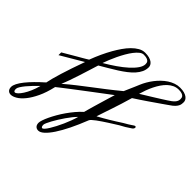

<svg xmlns="http://www.w3.org/2000/svg" viewBox="-424 -1138 2005 2005"><g transform="rotate(45 578.5 -136.0)"><path d="M704.6 97.7Q663.6 202.1 622.6 285.4Q581.5 368.7 543 426.8Q504.4 484.9 470 515.9Q435.5 546.9 407.2 546.9Q382.3 546.9 367.2 531Q352.1 515.1 352.1 485.8Q352.1 470.2 361.6 441.7Q371.1 413.1 388.2 377Q405.3 340.8 429 299.6Q452.6 258.3 481.2 217.5Q509.8 176.8 542 138.4Q574.2 100.1 608.4 69.8Q613.8 49.3 621.6 21.5Q629.4 -6.3 638.4 -37.8Q647.5 -69.3 657.5 -102.8Q667.5 -136.2 677 -168.5Q686.5 -200.7 695.3 -229.5Q704.1 -258.3 710.9 -280.8Q661.1 -243.2 611.1 -205.6Q561 -168 512.9 -131.6Q464.8 -95.2 420.2 -61.3Q375.5 -27.3 336.4 2.4Q297.4 32.2 265.4 57.1Q233.4 82 210.9 100.1Q187.5 202.6 152.8 275.4Q118.2 348.1 80.1 394.8Q42 441.4 4.9 463.1Q-32.2 484.9 -60.5 484.9Q-85.4 484.9 -100.6 469Q-115.7 453.1 -115.7 423.8Q-115.7 400.4 -99.4 368.7Q-83 336.9 -53.2 299.3Q-23.4 261.7 18.6 219.2Q60.5 176.8 111.8 131.3Q124 67.9 157.5 -41Q190.9 -149.9 247.1 -305.7L0 -160.2V-200.7L108.9 -264.6Q130.4 -277.3 152.8 -290.3Q175.3 -303.2 195.6 -314.9Q215.8 -326.7 232.7 -336.7Q249.5 -346.7 259.8 -353.5Q284.7 -419.4 311.3 -476.8Q337.9 -534.2 367.2 -585.9Q392.1 -629.4 421.1 -671.4Q450.2 -713.4 482.7 -746.1Q515.1 -778.8 550.3 -798.8Q585.4 -818.8 623 -818.8Q658.7 -818.8 684.1 -811.8Q709.5 -804.7 725.6 -793Q741.7 -781.2 749.3 -766.8Q756.8 -752.4 756.8 -737.8Q756.8 -700.2 741.2 -666.7Q725.6 -633.3 698 -602.5Q670.4 -571.8 633.3 -543.2Q596.2 -514.6 553.2 -487.1Q510.3 -459.5 463.4 -432.4Q416.5 -405.3 370.1 -377.4Q353.5 -325.2 336.7 -270.3Q319.8 -215.3 302.5 -162.1Q285.2 -108.9 267.8 -59.8Q250.5 -10.7 232.9 30.3Q296.9 -24.9 356.7 -71.5Q416.5 -118.2 477.8 -164.8Q539.1 -211.4 605 -262.2Q670.9 -313 747.1 -376L772.5 -434.1Q783.7 -459 796.1 -488Q808.6 -517.1 819.8 -543.9Q832.5 -574.2 851.3 -606.7Q870.1 -639.2 893.6 -669.7Q917 -700.2 945.1 -727.3Q973.1 -754.4 1004.2 -774.7Q1035.2 -794.9 1069.3 -806.9Q1103.5 -818.8 1139.2 -818.8Q1174.8 -818.8 1200.2 -811.8Q1225.6 -804.7 1241.7 -793Q1257.8 -781.2 1265.4 -766.8Q1272.9 -752.4 1272.9 -737.8Q1272.9 -725.1 1271.2 -710.9Q1269.5 -696.8 1261.5 -681.2Q1253.4 -665.5 1236.6 -647.9Q1219.7 -630.4 1189.9 -610.8Q1183.6 -606.4 1165.8 -593.8Q1147.9 -581.1 1122.1 -563.2Q1096.2 -545.4 1064.2 -523.2Q1032.2 -501 997.8 -477.3Q963.4 -453.6 928 -430.2Q892.6 -406.7 859.9 -385.7Q840.3 -318.4 823.7 -265.4Q807.1 -212.4 791.7 -166.7Q776.4 -121.1 762 -78.6Q747.6 -36.1 732.4 10.7Q764.6 -6.8 794.9 -24.2Q825.2 -41.5 855.2 -59.6Q885.3 -77.6 915.5 -96.7Q945.8 -115.7 978 -136.7Q1004.4 -150.9 1029.5 -166.7Q1054.7 -182.6 1081.1 -200.7Q1086.9 -203.6 1091.8 -203.6Q1097.2 -203.6 1100.1 -200Q1103 -196.3 1103 -190.9Q1103 -184.1 1097.7 -175.5Q1092.3 -167 1081.1 -160.2Q1052.7 -140.6 1024.2 -123.3Q995.6 -106 965.8 -90.8Q946.8 -78.6 920.9 -62.5Q895 -46.4 867.2 -28.6Q839.4 -10.7 811.8 7.8Q784.2 26.4 761.5 43.2Q738.8 60.1 723.4 74.2Q708 88.4 704.6 97.7ZM383.3 -427.2Q449.7 -465.8 509.3 -507.1Q568.8 -548.3 613.3 -588.6Q657.7 -628.9 683.8 -666.7Q710 -704.6 710 -736.8Q710 -745.1 708 -755.1Q706.1 -765.1 697.8 -773.7Q689.5 -782.2 672.6 -788.1Q655.8 -793.9 626.5 -793.9Q604 -793.9 580.3 -775.1Q556.6 -756.3 533 -725.8Q509.3 -695.3 486.8 -656.2Q464.4 -617.2 444.8 -576.4Q425.3 -535.6 409.4 -496.6Q393.6 -457.5 383.3 -427.2ZM880.9 -469.7Q880.4 -469.7 893.1 -477.5Q905.8 -485.4 926.8 -498.3Q947.8 -511.2 974.9 -527.8Q1002 -544.4 1030.5 -562.3Q1059.1 -580.1 1086.9 -597.7Q1114.7 -615.2 1137.2 -629.9Q1158.7 -643.6 1175.3 -656Q1191.9 -668.5 1203.1 -680.9Q1214.4 -693.4 1220.2 -707Q1226.1 -720.7 1226.1 -736.8Q1226.1 -745.1 1224.1 -755.1Q1222.2 -765.1 1213.9 -773.7Q1205.6 -782.2 1188.7 -788.1Q1171.9 -793.9 1142.6 -793.9Q1108.4 -793.9 1078.9 -780Q1049.3 -766.1 1023.7 -742.2Q998 -718.3 976.3 -686.3Q954.6 -654.3 936.8 -618.2Q918.9 -582 905 -543.9Q891.1 -505.9 880.9 -469.7ZM402.3 464.8Q402.3 499.5 420.4 499.5Q428.7 499.5 443.1 483.4Q457.5 467.3 474.4 439.9Q491.2 412.6 509.8 377.2Q528.3 341.8 545.7 303Q563 264.2 577.6 224.9Q592.3 185.5 601.6 150.9Q582.5 168.9 560.5 196.3Q538.6 223.6 516.4 255.4Q494.1 287.1 473.6 320.3Q453.1 353.5 437.3 382.3Q421.4 411.1 411.9 433.3Q402.3 455.6 402.3 464.8ZM-65.4 402.8Q-65.4 437.5 -47.4 437.5Q-34.7 437.5 -16.1 419.9Q2.4 402.3 22.7 370.8Q43 339.4 62 295.9Q81.1 252.4 94.7 200.2Q66.4 227.1 37.8 256.6Q9.3 286.1 -13.7 314Q-36.6 341.8 -51 365.2Q-65.4 388.7 -65.4 402.8Z"/></g></svg>

Font: Meddon
Style: Regular
Weight: 400
Designer: Vernon Adams
Foundry: Vernon Adams
Version: Version 1.000